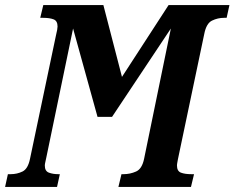

<svg xmlns="http://www.w3.org/2000/svg" viewBox="-39 -734 921 754"><path d="M-19 0 -8 -50H3Q28 -50 49.5 -60.5Q71 -71 79 -111L181 -596Q187 -620 187 -630Q187 -652 171.5 -658Q156 -664 130 -664H119L131 -714H367L440 -432L623 -714H862L851 -664H841Q816 -664 793.5 -653Q771 -642 763 -600L660 -110Q659 -104 657.5 -96.5Q656 -89 656 -84Q656 -62 671.5 -56Q687 -50 712 -50H723L711 0H426L438 -50H446Q472 -50 495.5 -60.5Q519 -71 527 -111L632 -622L401 -275H344L248 -622L143 -116Q141 -106 139 -97.5Q137 -89 137 -84Q137 -62 153 -56Q169 -50 190 -50H196L185 0Z"/></svg>

Font: Noto Serif ExtraCondensed
Style: Bold Italic
Weight: 700
Width: 2
Italic angle: -12°
Designer: Monotype Design Team
Foundry: Monotype Imaging Inc.
Version: Version 2.013; ttfautohint (v1.8.4.7-5d5b)